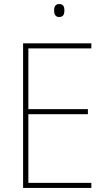

<svg xmlns="http://www.w3.org/2000/svg" viewBox="-20 -928 528 948"><path d="M272 -908C252 -908 247 -892 247 -876C247 -859 253 -844 272 -844C293 -844 298 -858 298 -877C298 -893 294 -908 272 -908ZM431 0V-25H120V-364H414V-389H120V-689H431V-714H94V0Z"/></svg>

Font: Noto Sans Ethiopic SemiCondensed Thin
Style: Regular
Weight: 100
Width: 4
Designer: Monotype Design Team
Foundry: Monotype Imaging Inc.
Version: Version 2.102